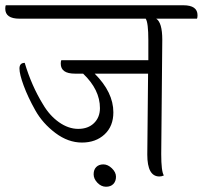

<svg xmlns="http://www.w3.org/2000/svg" viewBox="-59 -666 771 730"><path d="M297 -3.5Q297 -21 307 -31Q317 -41 334 -41Q351 -41 366.5 -26Q382 -11 382 6Q382 23 372 33.5Q362 44 344 44Q326 44 311.5 29Q297 14 297 -3.5ZM501 -78 504 -386H301Q372 -315 372 -239Q372 -186 338.5 -155Q305 -124 252.5 -124Q200 -124 151.5 -160.5Q103 -197 75 -247Q47 -297 31 -340.5Q15 -384 15 -405.5Q15 -427 35 -427Q61 -340 104 -270Q129 -227 165 -201.5Q201 -176 238.5 -176Q276 -176 298.5 -198Q321 -220 321 -255Q321 -325 257 -386H226Q172 -386 172 -424Q172 -433 174 -437H505V-513Q505 -580 495 -595H15Q-39 -595 -39 -633Q-39 -642 -37 -646H638Q692 -646 692 -608Q692 -599 690 -595H535Q558 -580 558 -515L554 -80Q554 -14 564 1Q556 5 547 5Q501 5 501 -78Z"/></svg>

Font: Laila Light
Style: Regular
Weight: 300
Designer: Hitesh Malaviya
Foundry: Indian Type Foundry
Version: Version 1.302;PS 1.0;hotconv 1.0.78;makeotf.lib2.5.61930; tt